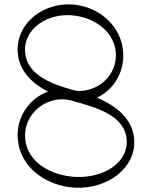

<svg xmlns="http://www.w3.org/2000/svg" viewBox="-20 -848 685 893"><path d="M604 -201C597 -295 522 -355 431 -394C507 -429 558 -510 553 -601C548 -717 454 -808 337 -825C186 -846 49 -739 63 -598C71 -517 128 -461 203 -422C116 -390 53 -302 63 -198C75 -68 197 19 332 25C480 31 614 -66 604 -201ZM97 -602C86 -714 204 -793 330 -775C428 -762 514 -695 519 -599C524 -500 439 -420 338 -425C333 -426 325 -429 317 -430C214 -459 107 -501 97 -602ZM334 -25C218 -30 107 -93 97 -202C87 -317 195 -407 307 -382C313 -380 320 -378 327 -376C438 -346 561 -307 569 -199C578 -89 459 -20 334 -25Z"/></svg>

Font: Nupuram Thin
Style: Regular
Weight: 100
Designer: Santhosh Thottingal (santhosh.thottingal@gmail.com)
Foundry: SMC
Version: Version 1.000